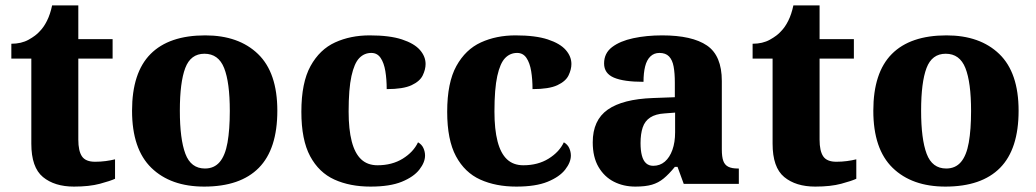

<svg xmlns="http://www.w3.org/2000/svg" viewBox="-20 -681 3837 711"><path d="M254 10Q182 10 139 -25.5Q96 -61 96 -149V-464H22V-519Q59 -519 86 -534Q113 -549 127 -565Q142 -580 154 -604Q166 -628 173 -661H270V-536H397V-464H270V-164Q270 -122 283.5 -102Q297 -82 332 -82Q352 -82 371 -84.5Q390 -87 406 -91V-19Q389 -11 350 -0.5Q311 10 254 10Z M736 10Q612 10 540.5 -59.5Q469 -129 469 -271Q469 -412 537.5 -481Q606 -550 740 -550Q864 -550 935.5 -481Q1007 -412 1007 -271Q1007 -129 938.5 -59.5Q870 10 736 10ZM739 -57Q773 -57 793.5 -81Q814 -105 822.5 -153Q831 -201 831 -270Q831 -376 810 -429Q789 -482 737 -482Q686 -482 666 -429Q646 -376 646 -271Q646 -166 666.5 -111.5Q687 -57 739 -57Z M1352 10Q1276 10 1218.5 -16Q1161 -42 1128.5 -102.5Q1096 -163 1096 -267Q1096 -375 1130 -436.5Q1164 -498 1221 -524Q1278 -550 1349 -550Q1423 -550 1468.5 -535Q1514 -520 1535 -496Q1556 -472 1556 -444Q1556 -424 1545.5 -402Q1535 -380 1504 -365.5Q1473 -351 1412 -351Q1412 -387 1407 -417.5Q1402 -448 1389.5 -466.5Q1377 -485 1355 -485Q1329 -485 1310.5 -466Q1292 -447 1281.5 -399.5Q1271 -352 1271 -268Q1271 -202 1282.5 -157.5Q1294 -113 1317.5 -91Q1341 -69 1378 -69Q1432 -69 1471.5 -93.5Q1511 -118 1528 -154Q1542 -146 1548 -132.5Q1554 -119 1554 -105Q1554 -80 1533 -53Q1512 -26 1468 -8Q1424 10 1352 10Z M1892 10Q1816 10 1758.5 -16Q1701 -42 1668.5 -102.5Q1636 -163 1636 -267Q1636 -375 1670 -436.5Q1704 -498 1761 -524Q1818 -550 1889 -550Q1963 -550 2008.5 -535Q2054 -520 2075 -496Q2096 -472 2096 -444Q2096 -424 2085.5 -402Q2075 -380 2044 -365.5Q2013 -351 1952 -351Q1952 -387 1947 -417.5Q1942 -448 1929.5 -466.5Q1917 -485 1895 -485Q1869 -485 1850.5 -466Q1832 -447 1821.5 -399.5Q1811 -352 1811 -268Q1811 -202 1822.5 -157.5Q1834 -113 1857.5 -91Q1881 -69 1918 -69Q1972 -69 2011.5 -93.5Q2051 -118 2068 -154Q2082 -146 2088 -132.5Q2094 -119 2094 -105Q2094 -80 2073 -53Q2052 -26 2008 -8Q1964 10 1892 10Z M2333 10Q2289 10 2253.5 -8Q2218 -26 2196.5 -62.5Q2175 -99 2175 -154Q2175 -236 2230.5 -275Q2286 -314 2398 -318L2479 -321V-375Q2479 -410 2474.5 -434.5Q2470 -459 2457.5 -472Q2445 -485 2422 -485Q2402 -485 2388.5 -472Q2375 -459 2369 -435Q2363 -411 2363 -378Q2290 -378 2253.5 -393.5Q2217 -409 2217 -446Q2217 -484 2246.5 -506.5Q2276 -529 2325 -539.5Q2374 -550 2432 -550Q2543 -550 2598 -512.5Q2653 -475 2653 -381V-128Q2653 -100 2658.5 -85Q2664 -70 2677 -63.5Q2690 -57 2712 -57H2716V0H2512L2489 -63H2479Q2457 -36 2437.5 -20Q2418 -4 2394 3Q2370 10 2333 10ZM2399 -67Q2424 -67 2442 -82.5Q2460 -98 2470 -126Q2480 -154 2480 -191V-264L2441 -261Q2408 -259 2388 -246Q2368 -233 2360 -209Q2352 -185 2352 -151Q2352 -124 2357 -105Q2362 -86 2372.5 -76.5Q2383 -67 2399 -67Z M2999 10Q2927 10 2884 -25.5Q2841 -61 2841 -149V-464H2767V-519Q2804 -519 2831 -534Q2858 -549 2872 -565Q2887 -580 2899 -604Q2911 -628 2918 -661H3015V-536H3142V-464H3015V-164Q3015 -122 3028.5 -102Q3042 -82 3077 -82Q3097 -82 3116 -84.5Q3135 -87 3151 -91V-19Q3134 -11 3095 -0.5Q3056 10 2999 10Z M3481 10Q3357 10 3285.5 -59.5Q3214 -129 3214 -271Q3214 -412 3282.5 -481Q3351 -550 3485 -550Q3609 -550 3680.5 -481Q3752 -412 3752 -271Q3752 -129 3683.5 -59.5Q3615 10 3481 10ZM3484 -57Q3518 -57 3538.5 -81Q3559 -105 3567.5 -153Q3576 -201 3576 -270Q3576 -376 3555 -429Q3534 -482 3482 -482Q3431 -482 3411 -429Q3391 -376 3391 -271Q3391 -166 3411.5 -111.5Q3432 -57 3484 -57Z"/></svg>

Font: Noto Serif Tibetan ExtraBold
Style: Regular
Weight: 800
Version: Version 2.103